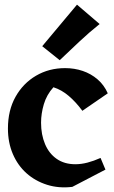

<svg xmlns="http://www.w3.org/2000/svg" viewBox="-20 -788 487 823"><path d="M290 13Q232 20 181.5 4Q131 -12 93.5 -45.5Q56 -79 35 -128Q14 -177 14 -237Q14 -315 46.5 -373Q79 -431 134.5 -463.5Q190 -496 259 -496Q299 -496 334.5 -484Q370 -472 398 -448Q426 -424 442 -388L333 -313Q306 -350 275 -376.5Q244 -403 209 -414Q180 -382 168 -341.5Q156 -301 156 -262Q156 -211 173 -170.5Q190 -130 223 -107Q256 -84 303 -84Q328 -84 355 -91Q382 -98 411 -111L432 -61ZM236 -530 161 -590 310 -768 407 -685Q362 -649 320 -609.5Q278 -570 236 -530Z"/></svg>

Font: Eczar SemiBold
Style: Regular
Weight: 600
Designer: Vaibhav Singh
Foundry: Rosetta Type Foundry
Version: Version 2.000